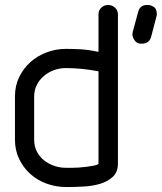

<svg xmlns="http://www.w3.org/2000/svg" viewBox="-20 -750 649 770"><path d="M40 -364Q40 -406 57 -441Q74 -476 102 -501Q130 -526 167 -540Q204 -554 245 -554Q268 -554 300 -552.5Q332 -551 375 -542V-693Q375 -709 386.5 -719.5Q398 -730 413 -730Q430 -730 441.5 -719Q453 -708 453 -692V-95Q453 -60 432.5 -41Q412 -22 382 -13Q352 -4 317.5 -2Q283 0 255 0H245Q204 0 167 -13.5Q130 -27 102 -52Q74 -77 57 -112Q40 -147 40 -190ZM117 -190Q117 -164 127.5 -143Q138 -122 156 -107.5Q174 -93 197 -85Q220 -77 245 -77H268Q280 -77 295.5 -78Q311 -79 326.5 -81Q342 -83 355 -85.5Q368 -88 375 -92V-464Q307 -477 244 -477Q219 -477 196 -468.5Q173 -460 155.5 -445Q138 -430 127.5 -409Q117 -388 117 -363ZM534 -702Q541 -730 570 -730H576Q584 -730 596.5 -722.5Q609 -715 609 -692Q609 -688 608 -686L586 -602Q578 -575 550 -575H543Q529 -575 520 -588Q511 -601 511 -612Q511 -614 511.5 -615.5Q512 -617 512 -619V-621Z"/></svg>

Font: VDS Compensated
Style: Light
Weight: 300
Designer: artmaker
Foundry: artmaker
Version: Version 1.000 2012 initial release